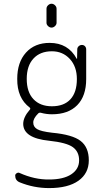

<svg xmlns="http://www.w3.org/2000/svg" viewBox="-20 -755 540 1006"><path d="M223.6 -709Q223.6 -719.7 231.9 -727.5Q240.2 -735.4 250 -735.4Q259.8 -735.4 268.1 -727.5Q276.4 -719.7 276.4 -709V-635.7Q276.4 -626 268.1 -618.2Q259.8 -610.4 250 -610.4Q240.2 -610.4 231.9 -618.2Q223.6 -626 223.6 -635.7ZM120.1 -341.8Q120.1 -272.5 155.3 -235.4Q190.4 -198.2 252 -198.2Q315.4 -198.2 349.1 -234.9Q382.8 -271.5 382.8 -340.8Q382.8 -406.2 345.7 -446.3Q308.6 -486.3 252 -486.3Q190.4 -486.3 155.3 -448.2Q120.1 -410.2 120.1 -341.8ZM83 200.2Q59.6 190.4 59.6 165Q59.6 157.2 67.9 152.3Q76.2 147.5 83 151.4Q161.1 186.5 237.3 185.5Q312.5 185.5 353.5 158.2Q394.5 130.9 394.5 85Q394.5 40 361.8 16.1Q329.1 -7.8 237.3 -17.6Q102.5 -31.2 101.6 -105.5Q101.6 -140.6 135.7 -179.7Q141.6 -185.5 135.7 -191.4Q69.3 -241.2 70.3 -341.8Q70.3 -428.7 116.2 -479.5Q162.1 -530.3 240.2 -530.3Q336.9 -530.3 381.8 -447.3Q381.8 -446.3 382.8 -446.3Q383.8 -446.3 383.8 -447.3L384.8 -496.1Q384.8 -505.9 392.1 -512.7Q399.4 -519.5 409.2 -519.5Q418.9 -519.5 425.3 -512.7Q431.6 -505.9 431.6 -496.1V-340.8Q431.6 -252 384.8 -204.1Q337.9 -156.2 252 -156.2Q222.7 -156.2 194.3 -164.1Q186.5 -166 180.7 -161.1Q153.3 -133.8 154.3 -112.3Q154.3 -90.8 174.3 -78.6Q194.3 -66.4 252.9 -59.6Q359.4 -49.8 402.3 -16.6Q445.3 16.6 445.3 85Q445.3 153.3 391.1 191.9Q336.9 230.5 237.3 230.5Q157.2 230.5 83 200.2Z"/></svg>

Font: Rounded-X Mgen+ 2m light
Style: Regular
Weight: 200
Designer: [Source Han Sans]
Ryoko NISHIZUKA  (kana & ideographs); Paul D. Hunt (Latin, Greek & Cyrillic); Wenlong ZHANG  (bopomofo
Version: Version 1.059.20150602